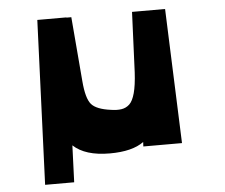

<svg xmlns="http://www.w3.org/2000/svg" viewBox="-51 -633 958 816"><g transform="rotate(-5 428.5 -224.5)"><path d="M704 0H539L540 -19Q491 17 395 17Q290 17 239 -31L233 126H109L137 -575H261V-574H282L305 -299Q311 -225 332.5 -200Q354 -175 416 -167Q441 -163 460.5 -166Q480 -169 494.5 -182.5Q509 -196 518 -229Q527 -262 530 -317L541 -574H682Z"/></g></svg>

Font: OpenDyslexic
Style: Bold
Weight: 800
Designer: Abbie Gonzalez
Version: Version 0.920;hotconv 1.0.109;makeotfexe 2.5.65596